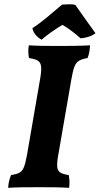

<svg xmlns="http://www.w3.org/2000/svg" viewBox="-20 -896 477 919"><path d="M173 -524Q179 -560 176.5 -579Q174 -598 160.5 -606Q147 -614 119 -618Q116 -631 115.5 -647Q115 -663 118 -679Q150 -677 186 -676.5Q222 -676 263 -676Q298 -676 335.5 -676.5Q373 -677 411 -679Q410 -663 407.5 -648Q405 -633 399 -618Q373 -614 358.5 -605.5Q344 -597 336 -576Q328 -555 321 -513L259 -155Q252 -116 254 -97Q256 -78 269 -70Q282 -62 309 -58Q315 -28 311 3Q275 1 241.5 0.5Q208 0 168 0Q126 0 87.5 0.5Q49 1 19 3Q21 -31 33 -58Q59 -62 73 -69.5Q87 -77 94.5 -96Q102 -115 109 -153ZM179 -706Q143 -726 135 -761Q169 -783 206 -814Q243 -845 277 -874Q295 -875 312.5 -875.5Q330 -876 341 -872Q362 -841 386 -808Q410 -775 437 -737Q423 -726 402.5 -719.5Q382 -713 365 -713Q344 -732 322.5 -748Q301 -764 279 -777Q252 -761 226 -742.5Q200 -724 179 -706Z"/></svg>

Font: Vollkorn
Style: Bold Italic
Weight: 700
Italic angle: -11°
Designer: Friedrich Althausen
Foundry: Friedrich Althausen
Version: Version 5.000; ttfautohint (v1.8.3)